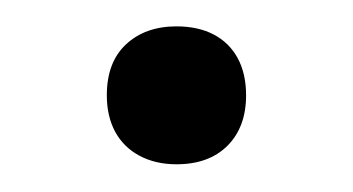

<svg xmlns="http://www.w3.org/2000/svg" viewBox="-20 -112 261 142"><path d="M110.5 9.5Q95 9.5 83.2 3.2Q71.5 -3 65.2 -14.5Q59 -26 59 -41.5Q59 -66 73.2 -79.2Q87.5 -92.5 110.5 -92.5Q126.5 -92.5 138 -86.5Q149.5 -80.5 155.8 -69Q162 -57.5 162 -41.5Q162 -18 148.2 -4.2Q134.5 9.5 110.5 9.5Z"/></svg>

Font: Commissioner Thin ExtraLight
Style: Regular
Weight: 250
Version: Version 1.000